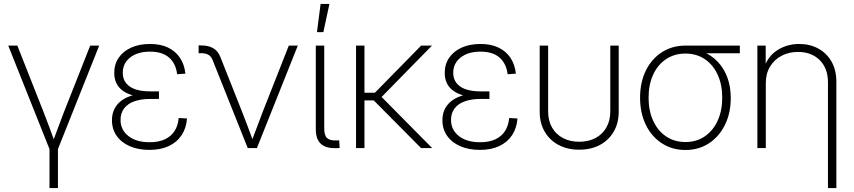

<svg xmlns="http://www.w3.org/2000/svg" viewBox="-20 -755 4354 979"><path d="M234.4 10.3 22 -522.5H68.4L202.6 -182.6Q217.8 -144.5 231.7 -106.2Q245.6 -67.9 259.8 -29.8H248.5Q262.7 -67.9 276.9 -106.2Q291 -144.5 305.7 -182.6L439.9 -522.5H485.8L273.4 10.3ZM232.4 204.1V-3.9H275.4V204.1Z M742.2 9.3Q685.1 9.3 641.8 -9.5Q598.6 -28.3 574.7 -62.5Q550.8 -96.7 550.8 -142.1Q550.8 -175.8 564.5 -201.7Q578.1 -227.5 603.8 -245.1Q629.4 -262.7 666.3 -271.5Q703.1 -280.3 750 -280.3H790.5V-250.5H744.1Q700.2 -250.5 666.3 -238.8Q632.3 -227.1 613.5 -203.1Q594.7 -179.2 594.7 -143.6Q594.7 -92.8 634.8 -61.3Q674.8 -29.8 743.2 -29.8Q789.6 -29.8 821.3 -44.9Q853 -60.1 870.4 -87.4Q887.7 -114.7 891.1 -153.3L933.6 -150.9Q929.7 -101.6 906 -65.7Q882.3 -29.8 840.8 -10.3Q799.3 9.3 742.2 9.3ZM750 -257.3Q703.6 -257.3 668.7 -265.6Q633.8 -273.9 610.1 -289.6Q586.4 -305.2 574.5 -328.9Q562.5 -352.5 562.5 -383.3Q562.5 -427.7 585.4 -460.9Q608.4 -494.1 649.4 -512.5Q690.4 -530.8 745.1 -530.8Q798.3 -530.8 836.7 -512.5Q875 -494.1 897.7 -460.2Q920.4 -426.3 925.3 -379.4L883.3 -376.5Q876.5 -431.6 841.8 -461.7Q807.1 -491.7 745.1 -491.7Q681.6 -491.7 643.8 -461.9Q606 -432.1 606 -383.8Q606 -338.9 641.4 -314Q676.8 -289.1 746.1 -289.1H790.5V-257.3Z M1243.2 0 1063.5 -450.2Q1055.7 -468.8 1041.5 -476.3Q1027.3 -483.9 1004.4 -483.9H992.7V-523.4H1004.9Q1043.5 -523.4 1067.6 -509Q1091.8 -494.6 1103.5 -464.8L1215.3 -182.6Q1230.5 -144.5 1244.6 -106.2Q1258.8 -67.9 1272.9 -29.8H1261.2Q1275.9 -67.9 1290 -106.2Q1304.2 -144.5 1318.8 -182.6L1452.6 -522.5H1498.5L1290 0Z M1694.8 0.5Q1642.1 2 1616.2 -21.5Q1590.3 -44.9 1590.3 -96.2V-522.5H1633.3V-100.1Q1633.3 -64 1647.9 -50.8Q1662.6 -37.6 1696.3 -39.1Q1700.2 -39.1 1703.4 -39.1Q1706.5 -39.1 1709.5 -39.6L1711.9 -0.5Q1708 0 1703.6 0.2Q1699.2 0.5 1694.8 0.5ZM1596.2 -591.3 1614.7 -734.9H1659.7L1628.9 -591.3Z M1838.4 -522.5V0H1795.4V-522.5ZM2182.6 -522.5 1908.7 -243.2H1817.9V-282.2H1891.6L2127.4 -522.5ZM2127 0 1877.4 -251.5 1909.2 -277.3 2183.6 0Z M2427.2 9.3Q2370.1 9.3 2326.9 -9.5Q2283.7 -28.3 2259.8 -62.5Q2235.8 -96.7 2235.8 -142.1Q2235.8 -175.8 2249.5 -201.7Q2263.2 -227.5 2288.8 -245.1Q2314.5 -262.7 2351.3 -271.5Q2388.2 -280.3 2435.1 -280.3H2475.6V-250.5H2429.2Q2385.3 -250.5 2351.3 -238.8Q2317.4 -227.1 2298.6 -203.1Q2279.8 -179.2 2279.8 -143.6Q2279.8 -92.8 2319.8 -61.3Q2359.9 -29.8 2428.2 -29.8Q2474.6 -29.8 2506.3 -44.9Q2538.1 -60.1 2555.4 -87.4Q2572.8 -114.7 2576.2 -153.3L2618.7 -150.9Q2614.7 -101.6 2591.1 -65.7Q2567.4 -29.8 2525.9 -10.3Q2484.4 9.3 2427.2 9.3ZM2435.1 -257.3Q2388.7 -257.3 2353.8 -265.6Q2318.8 -273.9 2295.2 -289.6Q2271.5 -305.2 2259.5 -328.9Q2247.6 -352.5 2247.6 -383.3Q2247.6 -427.7 2270.5 -460.9Q2293.5 -494.1 2334.5 -512.5Q2375.5 -530.8 2430.2 -530.8Q2483.4 -530.8 2521.7 -512.5Q2560.1 -494.1 2582.8 -460.2Q2605.5 -426.3 2610.4 -379.4L2568.4 -376.5Q2561.5 -431.6 2526.9 -461.7Q2492.2 -491.7 2430.2 -491.7Q2366.7 -491.7 2328.9 -461.9Q2291 -432.1 2291 -383.8Q2291 -338.9 2326.4 -314Q2361.8 -289.1 2431.2 -289.1H2475.6V-257.3Z M2933.1 8.3Q2874 8.3 2828.6 -15.6Q2783.2 -39.6 2757.6 -83.3Q2731.9 -127 2731.9 -185.5V-522.5H2774.9V-187Q2774.9 -139.6 2794.9 -104.7Q2814.9 -69.8 2850.8 -51Q2886.7 -32.2 2933.1 -32.2Q2980.5 -32.2 3016.1 -51Q3051.8 -69.8 3071.8 -104.7Q3091.8 -139.6 3091.8 -187V-522.5H3134.8V-185.5Q3134.8 -127 3109.1 -83.3Q3083.5 -39.6 3038.3 -15.6Q2993.2 8.3 2933.1 8.3Z M3475.1 9.8Q3407.2 9.8 3354.7 -24.4Q3302.2 -58.6 3272.9 -118.9Q3243.7 -179.2 3243.7 -256.8Q3243.7 -335 3272.9 -394.8Q3302.2 -454.6 3354.7 -488.5Q3407.2 -522.5 3475.1 -522.5H3752.4V-483.4H3545.9L3475.1 -481.9Q3418.9 -481.9 3376.5 -453.6Q3334 -425.3 3310.5 -374.5Q3287.1 -323.7 3287.1 -256.8Q3287.1 -190.4 3310.5 -139.2Q3334 -87.9 3376.5 -59.3Q3418.9 -30.8 3475.1 -30.8Q3531.2 -30.8 3573.5 -59.6Q3615.7 -88.4 3639.2 -139.4Q3662.6 -190.4 3662.6 -256.8Q3662.6 -323.7 3639.2 -374.5Q3615.7 -425.3 3573.5 -453.6Q3531.2 -481.9 3475.1 -481.9V-507.3Q3524.9 -507.3 3566.9 -490Q3608.9 -472.7 3640.1 -439.7Q3671.4 -406.7 3688.7 -360.1Q3706.1 -313.5 3706.1 -254.9Q3706.1 -178.2 3676.5 -118.4Q3647 -58.6 3595 -24.4Q3543 9.8 3475.1 9.8Z M3884.8 -331.1V0H3841.8V-522.5H3884.3V-401.9H3873Q3893.6 -467.3 3943.4 -499Q3993.2 -530.8 4054.7 -530.8Q4109.9 -530.8 4152.6 -507.3Q4195.3 -483.9 4220 -440.7Q4244.6 -397.5 4244.6 -337.4V204.1H4201.7V-335Q4201.7 -406.7 4159.7 -448.5Q4117.7 -490.2 4048.8 -490.2Q4002.4 -490.2 3965.3 -470.7Q3928.2 -451.2 3906.5 -415.5Q3884.8 -379.9 3884.8 -331.1Z"/></svg>

Font: Inter 28pt ExtraLight
Style: Regular
Weight: 250
Designer: Rasmus Andersson
Foundry: rsms
Version: Version 4.001;git-66647c0bb